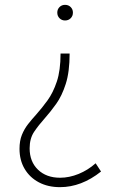

<svg xmlns="http://www.w3.org/2000/svg" viewBox="-20 -523 486 797"><path d="M250 -502.9Q264.2 -502.9 273.4 -493.7Q282.7 -484.4 282.7 -470.7Q282.7 -456.5 273.4 -447.3Q264.2 -438 250 -438Q236.3 -438 227.1 -447.3Q217.8 -456.5 217.8 -470.7Q217.8 -484.4 227.1 -493.7Q236.3 -502.9 250 -502.9ZM377 154.8 399.4 189Q317.9 253.9 229 253.9Q179.2 253.9 141.4 233.9Q103.5 213.9 82.3 178Q61 142.1 61 94.7Q61 61.5 70.8 37.1Q80.6 12.7 96.4 -7.6Q112.3 -27.8 130.9 -48.3Q154.3 -74.7 177.2 -106.2Q200.2 -137.7 215.8 -184.1Q231.4 -230.5 231.4 -300.8H269Q269 -224.6 252.9 -174.6Q236.8 -124.5 213.1 -91.6Q189.5 -58.6 166 -32.2Q140.6 -3.9 121.8 23.9Q103 51.8 103 92.8Q103 147.9 137.7 181.4Q172.4 214.8 229.5 214.8Q267.6 214.8 306.4 199Q345.2 183.1 377 154.8Z"/></svg>

Font: Kumbh Sans ExtraLight
Style: Regular
Weight: 250
Version: Version 1.005